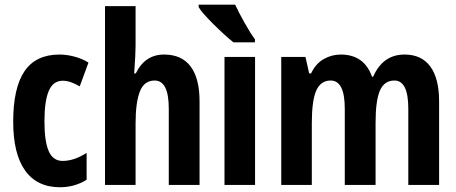

<svg xmlns="http://www.w3.org/2000/svg" viewBox="-20 -786 1936 816"><path d="M234.9 9.8Q137.7 9.8 86.9 -61Q36.1 -131.8 36.1 -269Q36.1 -412.6 84.2 -483.4Q132.3 -554.2 232.9 -554.2Q263.2 -554.2 296.4 -545.4Q329.6 -536.6 356 -520L318.8 -418.9Q278.3 -442.9 247.1 -442.9Q205.6 -442.9 187.3 -399.7Q168.9 -356.4 168.9 -270Q168.9 -185.5 187 -143.8Q205.1 -102.1 246.1 -102.1Q294.9 -102.1 348.1 -136.2V-22Q296.9 9.8 234.9 9.8Z M697.3 0V-324.2Q697.3 -443.8 637.2 -443.8Q592.3 -443.8 574.2 -396.7Q556.2 -349.6 556.2 -261.2V0H426.3V-759.8H556.2V-590.8Q556.2 -558.1 550.3 -474.1H557.1Q596.2 -554.2 677.2 -554.2Q752 -554.2 790 -503.7Q828.1 -453.1 828.1 -355V0Z M1064 0H934.1V-543.9H1064ZM972.2 -606Q935.5 -635.3 886.2 -684.3Q836.9 -733.4 824.2 -755.9V-766.1H979.5Q992.7 -736.8 1018.8 -690.2Q1044.9 -643.6 1063.5 -619.1V-606Z M1715.3 0V-324.2Q1715.3 -443.8 1656.2 -443.8Q1613.3 -443.8 1594.7 -401.1Q1576.2 -358.4 1576.2 -264.2V0H1445.3V-324.2Q1445.3 -443.8 1385.3 -443.8Q1343.3 -443.8 1324.2 -401.4Q1305.2 -358.9 1305.2 -261.2V0H1175.3V-543.9H1278.3L1293.9 -474.1H1302.2Q1321.8 -515.6 1355.7 -534.9Q1389.6 -554.2 1428.2 -554.2Q1527.8 -554.2 1561 -460H1565.9Q1607.4 -554.2 1699.2 -554.2Q1771.5 -554.2 1808.8 -503.4Q1846.2 -452.6 1846.2 -355V0Z"/></svg>

Font: TypoPRO Open Sans Condensed
Style: Bold
Weight: 700
Width: 3
Foundry: Ascender Corporation
Version: Version 1.11